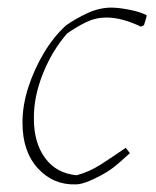

<svg xmlns="http://www.w3.org/2000/svg" viewBox="-20 -477 410 504"><path d="M179 7Q120 9 79.5 -35Q39 -79 39 -155Q39 -201 54.5 -248.5Q70 -296 95.5 -338.5Q121 -381 153 -410Q178 -428 209.5 -442.5Q241 -457 272 -457Q291 -457 319.5 -451.5Q348 -446 365 -437L364 -431L358 -411L350 -407Q300 -431 259 -431Q231 -431 205.5 -418.5Q180 -406 156 -389Q116 -343 92 -282Q68 -221 69 -165Q69 -102 98.5 -62Q128 -22 181 -17Q213 -25 245 -45.5Q277 -66 310 -89L321 -75Q309 -64 292.5 -49.5Q276 -35 258 -24Q236 -11 214.5 -2Q193 7 179 7Z"/></svg>

Font: Labrada ExtraLight
Style: Italic
Weight: 200
Italic angle: -7°
Designer: Mercedes Jáuregui
Foundry: Omnibus-Type Team
Version: Version 1.000; ttfautohint (v1.8.4.7-5d5b)